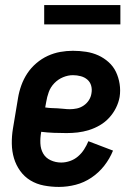

<svg xmlns="http://www.w3.org/2000/svg" viewBox="-20 -728 540 756"><path d="M212 8Q182 8 153 2.5Q124 -3 100 -17.5Q76 -32 59.5 -55Q43 -78 35 -105Q27 -132 26.5 -162Q26 -192 31 -222L51 -342Q55 -367 64 -392Q73 -417 87.5 -439Q102 -461 123 -479Q144 -497 168 -508Q192 -519 217 -523.5Q242 -528 267 -528Q294 -528 319.5 -524Q345 -520 367 -510Q389 -500 407.5 -483.5Q426 -467 436.5 -445Q447 -423 451 -397.5Q455 -372 451 -346Q447 -324 436.5 -303Q426 -282 410 -264.5Q394 -247 373.5 -235Q353 -223 330.5 -216Q308 -209 286 -206.5Q264 -204 242 -204Q216 -204 191.5 -205Q167 -206 142 -209V-207Q138 -185 139 -163Q140 -141 150 -123.5Q160 -106 179.5 -97Q199 -88 221 -88Q238 -88 255.5 -94Q273 -100 287 -112Q301 -124 311 -139.5Q321 -155 328 -172L425 -135Q412 -103 390.5 -75.5Q369 -48 340 -28.5Q311 -9 278 -0.5Q245 8 212 8ZM255 -298Q269 -298 283 -301Q297 -304 309.5 -312.5Q322 -321 330 -333.5Q338 -346 340 -360Q343 -376 339 -390.5Q335 -405 324 -414.5Q313 -424 298 -428Q283 -432 267 -432Q248 -432 228.5 -424Q209 -416 194 -400.5Q179 -385 172 -365.5Q165 -346 162 -327L158 -305Q170 -303 182 -302.5Q194 -302 206.5 -301.5Q219 -301 231 -299.5Q243 -298 255 -298ZM154 -632V-708H454V-632Z"/></svg>

Font: Iosevka Custom
Style: Bold Italic
Weight: 700
Italic angle: -9°
Designer: Belleve Invis
Foundry: Belleve Invis
Version: Version 30.3.1; ttfautohint (v1.8.3)